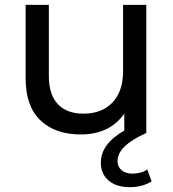

<svg xmlns="http://www.w3.org/2000/svg" viewBox="-20 -550 717 794"><path d="M589 151 607 200Q569 224 517 224Q461 224 429 196.5Q397 169 397 123Q397 45 494 -10V-80Q433 6 314 6Q208 6 147 -52.5Q86 -111 86 -225V-530H182V-236Q182 -159 219 -119.5Q256 -80 325 -80Q401 -80 445 -126Q489 -172 489 -256V-530H585V0Q466 53 466 116Q466 140 483 154Q500 168 527 168Q564 168 589 151Z"/></svg>

Font: Montserrat
Style: Regular
Weight: 500
Designer: Julieta Ulanovsky
Foundry: Julieta Ulanovsky
Version: Version 7.200;PS 007.200;hotconv 1.0.88;makeotf.lib2.5.64775